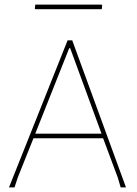

<svg xmlns="http://www.w3.org/2000/svg" viewBox="-20 -812 594 832"><path d="M502.9 0 490.2 -43 426.8 -212.9H125L57.1 -43L43 0H19L272.9 -637.2H293L525.9 0ZM284.2 -603H279.8L132.8 -232.9H419.9ZM420.9 -772H133.8L130.9 -774.9L132.8 -792H419.9L422.9 -789.1Z"/></svg>

Font: Datalegreya
Style: Thin
Weight: 250
Designer: Figs Lab
Foundry: Figs Lab
Version: Version 1.002;PS 001.002;hotconv 1.0.70;makeotf.lib2.5.58329